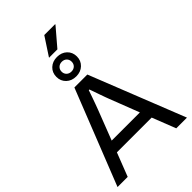

<svg xmlns="http://www.w3.org/2000/svg" viewBox="-311 -1194 1305 1305"><g transform="rotate(-45 341.0 -541.5)"><path d="M7.3 0 278.4 -686H402.9L674.6 0H571.7L505.2 -169.9H171L105 0ZM202.4 -251.4H473.4L390.1 -466.4Q386.6 -475.4 380.8 -491.2Q375.1 -506.9 368.2 -526.5Q361.3 -546.2 354.1 -566.6Q347 -586.9 341.1 -603.8H334.7Q328.2 -584.2 319 -558.2Q309.8 -532.2 300.9 -507.6Q292 -483 285.6 -466.4ZM341.2 -729.9Q298 -729.9 270.3 -756.3Q242.6 -782.7 242.6 -822.9Q242.6 -864.2 270.3 -890.4Q298 -916.5 341.2 -916.5Q384.5 -916.5 412.1 -890.4Q439.8 -864.2 439.8 -822.9Q439.8 -782.7 412.1 -756.3Q384.5 -729.9 341.2 -729.9ZM341.2 -776.3Q362.6 -776.3 376.1 -789.4Q389.5 -802.6 389.5 -822.9Q389.5 -843.8 376.1 -857Q362.6 -870.2 341.2 -870.2Q320.3 -870.2 306.6 -857Q292.9 -843.8 292.9 -822.9Q292.9 -802.6 306.6 -789.4Q320.3 -776.3 341.2 -776.3ZM299.3 -950.8 385.8 -1082.8H489.3L490.3 -1079.8L380 -950.8Z"/></g></svg>

Font: Archivo SemiBold
Style: Regular
Weight: 600
Designer: Hector Gatti
Foundry: Omnibus-Type
Version: Version 2.001